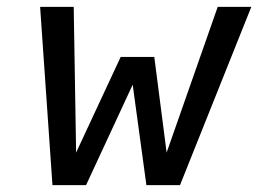

<svg xmlns="http://www.w3.org/2000/svg" viewBox="-20 -540 790 560"><path d="M133 0 97 -520H195L202 -95L332 -374H430L466 -95L615 -520H713L505 0H407L367 -293L231 0Z"/></svg>

Font: Iosevka Custom Medium
Style: Italic
Weight: 500
Italic angle: -9°
Designer: Belleve Invis
Foundry: Belleve Invis
Version: Version 27.0.1